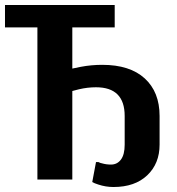

<svg xmlns="http://www.w3.org/2000/svg" viewBox="-20 -720 710 770"><path d="M435 30Q404 30 374 20Q358 15 350 10L365 -70H375Q382 -66 389 -65Q406 -60 425 -60Q450 -60 465 -80Q480 -100 480 -140V-255Q480 -370 365 -370Q331 -370 297 -362L270 -355V0H130V-610H0V-700H440V-610H270V-445Q292 -449 304 -452Q346 -460 390 -460Q501 -460 560.5 -405.5Q620 -351 620 -255V-140Q620 -64 570.5 -17Q521 30 435 30Z"/></svg>

Font: Scada
Style: Bold
Weight: 700
Designer: Jovanny Lemonad
Foundry: Jovanny Lemonad
Version: Version 4.100;PS 004.100;hotconv 1.0.88;makeotf.lib2.5.64775